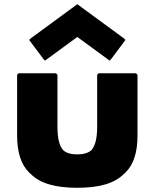

<svg xmlns="http://www.w3.org/2000/svg" viewBox="-20 -867 732 909"><path d="M68 -520 61 -513V-226C61 -147 79 -89 118 -50L126 -43C171 2 243 22 346 22C449 22 521 2 566 -43L574 -50C613 -89 631 -146 631 -226V-513L624 -520H447L440 -513V-269C440 -214 432 -179 413 -156C398 -143 375 -136 346 -136C317 -136 295 -142 279 -156C260 -178 252 -214 252 -269V-513L245 -520ZM125 -685 118 -678 186 -587 193 -580 346 -692 499 -580 506 -587 574 -678 567 -685 346 -847Z"/></svg>

Font: Hussar Woodtype
Style: Blk
Weight: 900
Foundry: Cannot Into Space Fonts
Version: Version 1.07